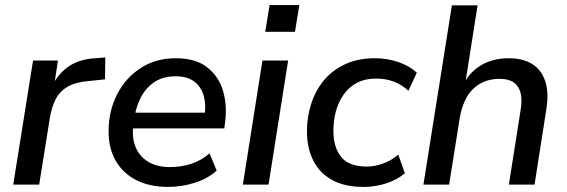

<svg xmlns="http://www.w3.org/2000/svg" viewBox="-20 -726 2229 755"><path d="M32 0 110 -488H208L190 -371H179Q198 -425 242 -459Q286 -493 354 -497L394 -500L393 -414L326 -407Q277 -403 246 -385Q215 -367 199 -336Q183 -305 176 -262L134 0Z M641 9Q569 9 516.5 -17.5Q464 -44 435.5 -93Q407 -142 407 -209Q407 -289 440 -354Q473 -419 532.5 -458Q592 -497 671 -497Q749 -497 794.5 -461.5Q840 -426 857 -368.5Q874 -311 865 -245L862 -221H487L495 -283H802L784 -269Q791 -313 781.5 -348Q772 -383 745 -404.5Q718 -426 670 -426Q621 -426 587.5 -403.5Q554 -381 535.5 -346Q517 -311 510 -272L506 -245Q497 -191 511.5 -152Q526 -113 561 -91Q596 -69 648 -69Q693 -69 732.5 -82Q772 -95 804 -123L832 -55Q798 -24 746.5 -7.5Q695 9 641 9Z M1023 -601 1040 -706H1157L1140 -601ZM935 0 1012 -488H1113L1036 0Z M1410 9Q1335 9 1285.5 -18.5Q1236 -46 1211.5 -95.5Q1187 -145 1187 -210Q1187 -264 1203 -315.5Q1219 -367 1251.5 -407.5Q1284 -448 1335 -472.5Q1386 -497 1455 -497Q1504 -497 1548 -481.5Q1592 -466 1619 -440L1586 -369Q1562 -392 1530 -404.5Q1498 -417 1460 -417Q1414 -417 1382 -399.5Q1350 -382 1329.5 -351.5Q1309 -321 1300 -285Q1291 -249 1291 -211Q1291 -147 1321.5 -109Q1352 -71 1423 -71Q1452 -71 1485 -82.5Q1518 -94 1546 -118L1572 -45Q1553 -28 1525.5 -15.5Q1498 -3 1468 3Q1438 9 1410 9Z M1645 0 1757 -705H1858L1807 -382H1796Q1821 -438 1868.5 -467.5Q1916 -497 1981 -497Q2035 -497 2071.5 -475Q2108 -453 2123.5 -408Q2139 -363 2128 -294L2082 0H1981L2027 -292Q2034 -334 2027 -361Q2020 -388 2000 -402Q1980 -416 1945 -416Q1901 -416 1868 -397Q1835 -378 1815.5 -344Q1796 -310 1788 -263L1746 0Z"/></svg>

Font: Nunito Sans 12pt ExtraLight 12pt SemiBold
Style: Italic
Weight: 600
Italic angle: -9°
Version: Version 3.101;gftools[0.9.27]